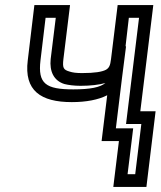

<svg xmlns="http://www.w3.org/2000/svg" viewBox="-20 -529 631 754"><path d="M262 -128C318 -128 366 -137 401 -155L382 0L379 25H404H447L428 180L425 205H450H530H555L558 180L588 -67L591 -92H566H531L579 -484L582 -509H557H467H442L439 -484L416 -297C413 -271 408 -262 396 -255C381 -247 352 -242 302 -242C280 -242 265 -244 253 -248C229 -255 225 -262 229 -297L252 -484L255 -509H230H140H115L112 -484L89 -292C74 -173 140 -128 262 -128ZM473 -347 486 -459H526L478 -67L475 -42H500H535L511 155H481L500 0L503 -25H478H435L459 -222L475 -347H473ZM268 -178C160 -178 128 -200 139 -292L159 -459H199L179 -297C174 -249 191 -212 233 -199C249 -195 271 -192 296 -192C336 -192 369 -196 394 -203C373 -186 335 -178 268 -178Z"/></svg>

Font: Gamestation Text Outline
Style: Italic
Weight: 400
Designer: Jonas Hecksher
Foundry: Jonas Hecksher, Playtypeª, e-types AS
Version: Version 1.003